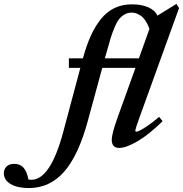

<svg xmlns="http://www.w3.org/2000/svg" viewBox="-288 -748 941 988"><path d="M-139.2 219.7Q-198.7 219.7 -233.4 199Q-268.1 178.2 -268.1 143.6Q-268.1 122.1 -254.2 108.6Q-240.2 95.2 -214.8 95.2Q-185.1 95.2 -167.5 114.3Q-149.9 133.3 -141.6 175.8Q-134.8 177.2 -127 177.2Q-28.3 177.2 37.6 -69.8L125.5 -398.9H66.4V-447.8H138.7Q156.7 -514.2 179 -563.2Q201.2 -612.3 231.2 -649.9Q261.2 -687.5 301 -706.5Q340.8 -725.6 390.6 -725.6Q441.9 -725.6 476.1 -710Q510.3 -694.3 522 -667.5L620.1 -728L633.3 -706.5L430.7 -146Q408.2 -84.5 408.2 -74.2Q408.2 -70.3 413.1 -70.3Q418.5 -70.3 431.6 -76.4Q444.8 -82.5 471.7 -100.8Q498.5 -119.1 530.8 -146.5L548.8 -124.5Q480 -56.6 420.7 -21.7Q361.3 13.2 325.7 13.2Q287.1 13.2 287.1 -28.3Q287.1 -60.5 317.9 -145.5L409.2 -398.9H238.3L163.1 -123Q115.2 52.7 41.5 136.2Q-32.2 219.7 -139.2 219.7ZM261.7 -483.4 251.5 -447.8H426.8L481 -599.1Q471.7 -625.5 459.2 -643.3Q446.8 -661.1 433.3 -669.2Q419.9 -677.2 409.9 -680.2Q399.9 -683.1 389.6 -683.1Q369.1 -683.1 352.8 -673.6Q336.4 -664.1 324.7 -649.4Q313 -634.8 301.3 -606.4Q289.6 -578.1 281.5 -552.5Q273.4 -526.9 261.7 -483.4Z"/></svg>

Font: Elstob 6pt
Style: Italic
Weight: 700
Italic angle: -20°
Designer: Peter S. Baker
Version: Version 1.015